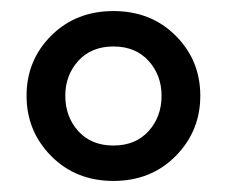

<svg xmlns="http://www.w3.org/2000/svg" viewBox="-20 -750 410 347"><path d="M297.5 -468Q253 -423 185 -423Q117 -423 72.5 -468Q28 -513 28 -577Q28 -641 72.5 -685.5Q117 -730 185 -730Q253 -730 297.5 -685.5Q342 -641 342 -577Q342 -513 297.5 -468ZM272 -577Q272 -614 248.5 -640Q225 -666 185 -666Q145 -666 121.5 -640Q98 -614 98 -577Q98 -539 121.5 -513Q145 -487 185 -487Q225 -487 248.5 -513Q272 -539 272 -577Z"/></svg>

Font: Cazoo Sans
Style: Regular
Weight: 400
Designer: Jonathan Barnbrook, Julián Moncada
Foundry: Barnbrook Fonts
Version: Version 2.000;Glyphs 3.3 (3337)